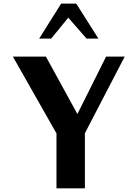

<svg xmlns="http://www.w3.org/2000/svg" viewBox="-20 -1026 750 1046"><path d="M287.7 0V-299L50.2 -717.6H230.2L427.9 -356.9L324.9 -251.1L557.9 -717.6H659.4L442.5 -300.3V0ZM193.2 -815.6 313.2 -1006.4H395.3L516.3 -815.6H451.8L352 -929.7L258.6 -815.6Z"/></svg>

Font: Russolo 10pt ExtraLight
Style: Regular
Weight: 200
Designer: Micah Stupak-Hahn
Version: Version 1.000